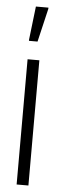

<svg xmlns="http://www.w3.org/2000/svg" viewBox="-53 -752 247 779"><g transform="rotate(5 70.5 -363.0)"><path d="M46 0V-510H94V0ZM45 -585V-590L61 -726H112V-721L80 -585Z"/></g></svg>

Font: Saira Ultra Condensed Light
Style: Regular
Weight: 300
Width: 1
Designer: Hector Gatti with collaboration of the Omnibus-Type team
Foundry: Omnibus-Type
Version: Version 1.001; ttfautohint (v1.8)